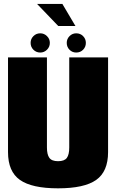

<svg xmlns="http://www.w3.org/2000/svg" viewBox="-20 -972 604 994"><path d="M280.5 3Q416.5 3 478 -40.5Q539.5 -84 539.5 -184.5V-675H338.5V-208.5Q338.5 -171.5 326 -154.5Q313.5 -137.5 280.5 -137.5Q248 -137.5 235.5 -154.8Q223 -172 223 -208.5V-675H21.5V-184.5Q21.5 -84 83.2 -40.5Q145 3 280.5 3ZM188.5 -700Q208.5 -700 223.2 -714.5Q238 -729 238 -750Q238 -770.5 223.2 -785Q208.5 -799.5 188.5 -799.5Q167.5 -799.5 153 -785Q138.5 -770.5 138.5 -750Q138.5 -729 153 -714.5Q167.5 -700 188.5 -700ZM374.5 -700Q396 -700 410.2 -714.5Q424.5 -729 424.5 -750Q424.5 -770.5 410.2 -785Q396 -799.5 374.5 -799.5Q354.5 -799.5 340 -785Q325.5 -770.5 325.5 -750Q325.5 -729 339.8 -714.5Q354 -700 374.5 -700ZM281.5 -837.5H370.5L303 -951.5H172Z"/></svg>

Font: Anybody Condensed Black
Style: Regular
Weight: 900
Width: 3
Designer: Tyler Finck
Foundry: Etcetera Type Company
Version: Version 1.113;gftools[0.9.25]